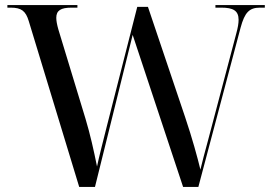

<svg xmlns="http://www.w3.org/2000/svg" viewBox="-20 -734 1087 754"><path d="M93 -651 291 0H353L501 -597L699 0H759L925 -626C941 -685 959 -704 1001 -704H1020V-714H826V-704H849C896 -704 917 -692 917 -656C917 -642 914 -625 908 -603L797 -183C780 -120 778 -113 767 -68C756 -114 735 -191 707 -274L561 -707H519L400 -240C384 -176 369 -119 361 -80C348 -145 334 -207 316 -267L209 -619C204 -637 201 -652 201 -664C201 -693 219 -704 261 -704H284V-714H9V-704H22C64 -704 81 -691 93 -651Z"/></svg>

Font: Noto Serif Display
Style: Regular
Weight: 400
Designer: Monotype Design Team
Foundry: Monotype Imaging Inc.
Version: Version 2.009